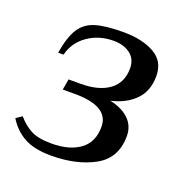

<svg xmlns="http://www.w3.org/2000/svg" viewBox="-96 -569 647 668"><g transform="rotate(20 228.0 -235.0)"><path d="M0 -70 22 -85Q44 -59 71 -44.5Q98 -30 148 -30Q214 -30 253 -58.5Q292 -87 292 -144Q292 -220 166 -220H121L128 -260H173Q240 -260 278 -288Q316 -316 316 -369Q316 -403 292 -421.5Q268 -440 230 -440Q176 -440 135 -411.5Q94 -383 82 -335H62Q72 -395 91.5 -426Q111 -457 148 -468.5Q185 -480 252 -480Q321 -480 366 -455Q411 -430 411 -375Q411 -320 378.5 -286.5Q346 -253 290 -240Q336 -230 361 -205.5Q386 -181 386 -144Q386 -62 320.5 -26Q255 10 161 10Q98 10 60.5 -11Q23 -32 0 -70Z"/></g></svg>

Font: Philosopher
Style: Italic
Weight: 400
Italic angle: -10°
Designer: Jovanny Lemonad
Foundry: Jovanny Lemonad
Version: Version 2.000